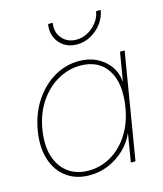

<svg xmlns="http://www.w3.org/2000/svg" viewBox="-110 -812 767 901"><g transform="rotate(-15 273.0 -361.0)"><path d="M214.8 7.8Q150.4 7.8 104.5 -24.9Q58.6 -57.6 38.8 -117.4Q19 -177.2 32.2 -257.8Q45.9 -337.9 85.7 -397.7Q125.5 -457.5 182.1 -490.5Q238.8 -523.4 302.7 -523.4Q352.1 -523.4 390.4 -503.7Q428.7 -483.9 451.7 -450.7Q474.6 -417.5 477.1 -376H477.5L501 -515.6H523.4L438 0H415.5L438 -136.7H437.5Q420.4 -96.2 386.5 -63.2Q352.5 -30.3 308.3 -11.2Q264.2 7.8 214.8 7.8ZM214.8 -14.6Q274.4 -14.6 325.2 -44.4Q376 -74.2 410.9 -128.7Q445.8 -183.1 458 -257.8Q476.6 -370.1 434.6 -435.5Q392.6 -501 303.2 -501Q245.6 -501 193.4 -471.4Q141.1 -441.9 104.2 -387.2Q67.4 -332.5 54.7 -257.8Q42.5 -183.1 59.3 -128.7Q76.2 -74.2 116.7 -44.4Q157.2 -14.6 214.8 -14.6ZM315.4 -600.6Q279.8 -600.6 253.4 -617.9Q227.1 -635.3 214.8 -664.3Q202.6 -693.4 208.5 -728.5H231Q223.6 -684.1 249.5 -653.6Q275.4 -623 318.8 -623Q348.1 -623 374.3 -637.2Q400.4 -651.4 418.7 -675.3Q437 -699.2 441.9 -728.5H464.4Q458.5 -693.4 436.8 -664.3Q415 -635.3 383.3 -617.9Q351.6 -600.6 315.4 -600.6Z"/></g></svg>

Font: Inter Display Thin
Style: Italic
Weight: 100
Italic angle: -9.39999°
Designer: Rasmus Andersson
Foundry: rsms
Version: Version 4.000;git-a52131595